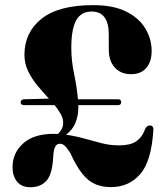

<svg xmlns="http://www.w3.org/2000/svg" viewBox="-20 -734 662 766"><path d="M30 -66.5Q30 -124 72.5 -162Q115 -200 194 -200Q202.5 -200 211 -199.5Q232 -219 232 -244.5Q232 -262 222.2 -279.2Q212.5 -296.5 198 -314.5H77Q62.5 -314.5 62.5 -325.5Q62.5 -337 76.5 -338L175 -340.5Q153 -364.5 130.5 -391.2Q108 -418 92.8 -448.8Q77.5 -479.5 77.5 -515Q77.5 -604.5 145.5 -659Q213.5 -713.5 352 -713.5Q432 -713.5 483.5 -687.8Q535 -662 560 -620.2Q585 -578.5 585 -531Q585 -487.5 563.5 -462.8Q542 -438 503 -438Q462.5 -438 438.2 -464.2Q414 -490.5 414 -537V-596Q414 -688 345.5 -688Q304 -688 284.2 -653.5Q264.5 -619 264.5 -543Q264.5 -492 275.5 -439.8Q286.5 -387.5 291 -338H450.5Q463.5 -338 463.5 -326.5Q463.5 -314.5 450.5 -314.5H292.5Q292.5 -308 292.5 -302Q292 -271.5 280.8 -243.8Q269.5 -216 243.5 -196.5Q282 -191 317.2 -181Q352.5 -171 386.2 -162.5Q420 -154 455 -154Q498.5 -154 522.5 -169.5Q546.5 -185 560.5 -222Q567 -234 579.5 -233.5Q592 -232.5 592 -217Q584.5 -90.5 539.2 -39Q494 12.5 422.5 12.5Q388 12.5 360.2 0.8Q332.5 -11 308.5 -40.8Q284.5 -70.5 260.5 -123.5Q246.5 -145 238 -152.8Q229.5 -160.5 218 -160.5Q207 -160.5 200.2 -148.5Q193.5 -136.5 192 -104.5Q188.5 -38.5 165.2 -12.8Q142 13 101 13Q66.5 13 48.2 -9.2Q30 -31.5 30 -66.5Z"/></svg>

Font: Fraunces 72pt
Style: Bold
Weight: 700
Version: Version 1.000;[b76b70a41]